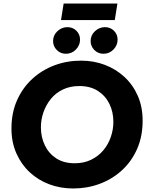

<svg xmlns="http://www.w3.org/2000/svg" viewBox="-20 -1057 844 1089"><path d="M395 12Q323 12 260 -11.5Q197 -35 149 -79.5Q101 -124 73 -187Q45 -250 45 -328Q45 -417 76.5 -488Q108 -559 163 -609.5Q218 -660 289 -686.5Q360 -713 440 -713Q512 -713 575 -689Q638 -665 686 -620.5Q734 -576 761.5 -513.5Q789 -451 789 -372Q789 -284 758 -213Q727 -142 672 -91.5Q617 -41 546 -14.5Q475 12 395 12ZM404 -131Q456 -131 497 -151Q538 -171 566 -204.5Q594 -238 608.5 -280Q623 -322 623 -366Q623 -422 600.5 -468Q578 -514 535 -541.5Q492 -569 430 -569Q378 -569 337 -549.5Q296 -530 268.5 -496Q241 -462 226.5 -420.5Q212 -379 212 -335Q212 -279 234.5 -232.5Q257 -186 299.5 -158.5Q342 -131 404 -131ZM567 -752Q536 -752 515 -773.5Q494 -795 494 -824Q494 -857 518.5 -880Q543 -903 575 -903Q606 -903 626.5 -882.5Q647 -862 647 -832Q647 -800 623.5 -776Q600 -752 567 -752ZM354 -752Q323 -752 302 -773.5Q281 -795 281 -824Q281 -857 305.5 -880Q330 -903 362 -903Q393 -903 413.5 -882.5Q434 -862 434 -832Q434 -800 410.5 -776Q387 -752 354 -752ZM326 -943 341 -1037H646L631 -943Z"/></svg>

Font: MuseoModerno Thin
Style: Bold Italic
Weight: 700
Italic angle: -9°
Version: Version 1.003